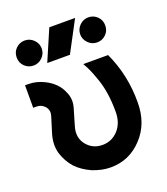

<svg xmlns="http://www.w3.org/2000/svg" viewBox="-135 -817 803 923"><g transform="rotate(-20 266.5 -355.0)"><path d="M20 -500V-385H37Q62 -385 79 -366Q96 -346 88 -319L63 -238Q47 -185 60 -139Q67 -117 78 -97Q89 -77 104 -60Q120 -43 139.5 -30Q159 -17 181 -7Q204 2 227 7Q250 12 273 12Q369 12 435 -59Q501 -129 501 -238Q502 -377 445 -500H318Q330 -480 339.5 -458.5Q349 -437 356 -416Q371 -378 378.5 -332.5Q386 -287 386 -234Q387 -176 354 -139Q321 -103 273 -103Q224 -103 194 -139Q161 -178 178 -234L203 -319Q209 -340 207.5 -360Q206 -380 197 -399Q186 -426 166 -446Q146 -466 118 -480Q98 -490 78 -495Q58 -500 37 -500ZM157 -564H273L357 -722H225ZM92 -703Q65 -703 46 -684Q28 -666 28 -639Q28 -612 46 -594Q65 -575 92 -575Q118 -575 137 -594Q156 -613 156 -639Q156 -665 137 -684Q118 -703 92 -703ZM417 -703Q391 -703 372 -684Q353 -665 353 -639Q353 -613 372 -594Q391 -575 417 -575Q444 -575 463 -594Q481 -612 481 -639Q481 -666 463 -684Q444 -703 417 -703Z"/></g></svg>

Font: Unageo
Style: SemiBold
Weight: 600
Designer: Richard Sepsi
Foundry: Richard Sepsi
Version: Version 2.000